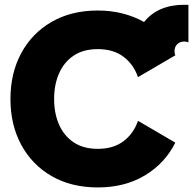

<svg xmlns="http://www.w3.org/2000/svg" viewBox="-20 -782 821 816"><path d="M566.4 -454.1Q547.9 -508.3 504.9 -540.8Q461.9 -573.2 395.5 -573.2Q334.5 -573.2 293.2 -545.7Q252 -518.1 231 -470.2Q210 -422.4 210 -361.3Q210 -300.3 231 -252.4Q252 -204.6 293.2 -177Q334.5 -149.4 395.5 -149.4Q461.9 -149.4 504.9 -181.9Q547.9 -214.4 566.4 -268.6L725.1 -175.8Q681.2 -87.9 595.9 -36.6Q510.7 14.6 395.5 14.6Q283.2 14.6 199.7 -33.4Q116.2 -81.5 70.3 -166.5Q24.4 -251.5 24.4 -361.3Q24.4 -471.2 70.3 -556.2Q116.2 -641.1 199.7 -689.2Q283.2 -737.3 395.5 -737.3Q451.7 -737.3 501.2 -724.6Q550.8 -711.9 592.3 -688.5Q650.9 -761.7 763.2 -761.7Q767.6 -761.7 772 -761.7Q776.4 -761.7 780.8 -761.2V-602.1Q773.4 -605.5 763.2 -605.5Q745.1 -605.5 733.4 -594.2Q721.7 -583 721.7 -564.5Q721.7 -553.2 725.1 -546.9Z"/></svg>

Font: Giphurs Black
Style: Regular
Weight: 900
Version: Version 0.920; ttfautohint (v1.8.4.7-5d5b)